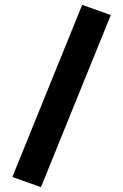

<svg xmlns="http://www.w3.org/2000/svg" viewBox="-20 -738 506 792"><path d="M31 -8 149 34 437 -676 319 -718Z"/></svg>

Font: RazerF5
Style: Bold
Weight: 700
Foundry: Razer Inc.
Version: Version 1.000;PS 001.001;hotconv 1.0.56